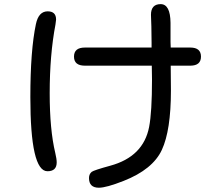

<svg xmlns="http://www.w3.org/2000/svg" viewBox="-20 -835 1040 911"><path d="M790 -609.4H882.8Q933.6 -609.4 933.6 -566.4Q933.6 -523.4 882.8 -523.4H790L791 -405.3Q791 -216.8 748 -124Q705.1 -31.2 566.4 23.4Q484.4 55.7 449.2 55.7Q402.3 55.7 402.3 9.8Q402.3 -8.8 415 -19.5Q424.8 -27.3 503.4 -48.8Q582 -70.3 627.9 -116.2Q673.8 -162.1 687.5 -232.4Q701.2 -302.7 701.2 -458L700.2 -523.4H382.8Q331.1 -523.4 331.1 -566.4Q331.1 -609.4 382.8 -609.4H699.2V-632.8L698.2 -709L696.3 -764.6Q696.3 -815.4 742.2 -815.4Q788.1 -815.4 789.1 -726.6V-635.7ZM206.1 -781.2Q246.1 -781.2 246.1 -742.2L243.2 -718.8Q215.8 -575.2 215.8 -392.6Q215.8 -219.7 242.2 -109.4Q249 -81.1 249 -64.5Q249 -22.5 205.1 -22.5Q124 -22.5 124 -374Q124 -595.7 150.4 -720.7Q163.1 -781.2 206.1 -781.2Z"/></svg>

Font: MotoyaLMaru
Style: W3 mono
Weight: 400
Version: Version 1.01